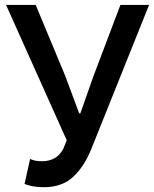

<svg xmlns="http://www.w3.org/2000/svg" viewBox="-20 -757 634 791"><path d="M161.1 14.2Q133.8 14.2 115.2 10.5Q96.7 6.8 81.1 1L104 -102.1Q112.8 -98.1 123.8 -95.5Q134.8 -92.8 152.8 -92.8Q214.8 -92.8 241.2 -145L254.9 -179.2L4.9 -736.8H127L249 -443.8L306.2 -290H311L365.2 -443.8L476.1 -736.8H594.2L356.9 -145Q327.6 -71.3 281.7 -28.6Q235.8 14.2 161.1 14.2Z"/></svg>

Font: Source Han Sans CN Medium
Style: Regular
Weight: 500
Designer: Ryoko NISHIZUKA  (kana, bopomofo & ideographs); Paul D. Hunt (Latin, Greek & Cyrillic); Sandoll Communications , Soo-you
Foundry: Adobe
Version: Version 2.004;hotconv 1.0.118;makeotfexe 2.5.65603